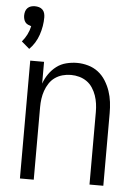

<svg xmlns="http://www.w3.org/2000/svg" viewBox="-54 -802 608 844"><g transform="rotate(5 250.0 -380.0)"><path d="M57 -571 22 -601Q35 -616 44 -634Q53 -652 57 -671Q50 -673 42.5 -676.5Q35 -680 30.5 -686Q26 -692 24 -700Q22 -708 22 -715Q22 -724 24.5 -733Q27 -742 33.5 -748.5Q40 -755 48.5 -757.5Q57 -760 66 -760Q75 -760 84 -757.5Q93 -755 99.5 -748.5Q106 -742 108.5 -733Q111 -724 111 -715Q111 -676 98 -637.5Q85 -599 57 -571ZM66 0V-520H127V-424Q135 -447 149 -467Q163 -487 182 -501.5Q201 -516 225 -522Q249 -528 273 -528Q297 -528 321.5 -521Q346 -514 365.5 -499Q385 -484 398.5 -462.5Q412 -441 420 -417.5Q428 -394 431 -369.5Q434 -345 434 -320V0H373V-320Q373 -339 370.5 -357Q368 -375 362 -392.5Q356 -410 345.5 -426Q335 -442 320 -452.5Q305 -463 287 -468Q269 -473 250 -473Q231 -473 213 -468Q195 -463 180 -452.5Q165 -442 154.5 -426Q144 -410 138 -392.5Q132 -375 129.5 -357Q127 -339 127 -320V0Z"/></g></svg>

Font: Iosevka Curly Light
Style: Regular
Weight: 300
Monospace: yes
Designer: Belleve Invis
Foundry: Belleve Invis
Version: Version 22.1.2; ttfautohint (v1.8.4)